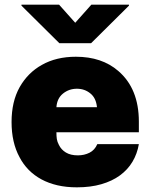

<svg xmlns="http://www.w3.org/2000/svg" viewBox="-20 -797 648 827"><path d="M311.1 9.9Q265.6 9.9 227.5 1.1Q189.3 -7.8 158.4 -24.5Q127.5 -41.2 103.7 -65.3Q79.9 -89.5 63.9 -120.4Q29.8 -183.2 29.8 -271.3Q29.8 -359.4 64.6 -421.5Q99.8 -483.7 160.2 -517.4Q222.3 -552.6 306.8 -552.6Q418.7 -552.6 489.3 -491.5Q578.1 -415.5 578.1 -272.7V-227.3H223Q223 -210.2 224.8 -198.2Q226.6 -186.1 233.7 -172.9Q243.6 -152.3 263.8 -140.1Q284.1 -127.8 315.3 -127.8Q343 -127.8 365.6 -139.2Q388.1 -150.6 399.1 -176.1H578.1Q571 -134.6 550.6 -100.3Q530.2 -66.1 496.6 -41.5Q463.1 -17 416.7 -3.6Q370.4 9.9 311.1 9.9ZM372.2 -610.8H235.8L72.4 -772.7V-777H234.4L304 -698.9L373.6 -777H535.5V-772.7ZM397.7 -335.2Q393.8 -375 369.3 -394.5Q344.8 -414.8 311.1 -414.8Q277 -414.8 251.1 -393.8Q225.5 -372.9 223 -335.2Z"/></svg>

Font: Linik Sans Black
Style: Regular
Weight: 900
Designer: Fonts by Rasmus Andersson / Changes by Cristiano Sobral with parts from Marc Monis
Foundry: rsms
Version: Version 3.020; ttfautohint (v1.6)